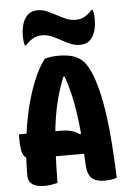

<svg xmlns="http://www.w3.org/2000/svg" viewBox="-63 -1020 727 1076"><g transform="rotate(-5 300.0 -482.0)"><path d="M25 -290H264Q296 -290 321.5 -283Q347 -276 366 -261L401 -276V-150H85Q60 -150 47 -163Q34 -176 29.5 -202Q25 -228 25 -265ZM217 0Q200 4 181 7Q162 10 145 10Q117 10 96 3.5Q75 -3 63.5 -18Q52 -33 52 -57Q52 -117 56 -175Q60 -233 67.5 -287.5Q75 -342 85.5 -393Q96 -444 109.5 -489Q123 -534 138.5 -573.5Q154 -613 171 -644.5Q188 -676 207 -700Q223 -705 243.5 -707.5Q264 -710 283 -710Q342 -710 378 -695Q414 -680 436.5 -647.5Q459 -615 477 -563Q490 -525 500.5 -480Q511 -435 519 -383Q527 -331 533 -272Q539 -213 543 -146Q545 -112 547 -75Q549 -38 550 0Q536 5 519 7.5Q502 10 484 10Q451 10 429 1Q407 -8 396 -29.5Q385 -51 383 -88Q380 -156 376 -216.5Q372 -277 365.5 -331Q359 -385 350 -434.5Q341 -484 328 -530Q315 -576 297 -621L338 -591H272L315 -621Q294 -575 278.5 -528Q263 -481 251.5 -428.5Q240 -376 232.5 -313.5Q225 -251 221.5 -174Q218 -97 217 0ZM396 -902Q426 -902 446.5 -913Q467 -924 492 -950H498Q502 -939 503.5 -924Q505 -909 505 -898Q505 -870 501 -850Q497 -830 492 -819Q482 -792 462 -776Q442 -760 410 -760Q383 -760 357.5 -771Q332 -782 306.5 -796Q281 -810 255.5 -821Q230 -832 204 -832Q174 -832 154 -821Q134 -810 108 -784H102Q98 -795 96.5 -810Q95 -825 95 -836Q95 -865 99.5 -885Q104 -905 108 -915Q119 -942 138.5 -958Q158 -974 190 -974Q217 -974 242.5 -963Q268 -952 293.5 -938Q319 -924 344.5 -913Q370 -902 396 -902Z"/></g></svg>

Font: Recursive Monospace Casual ExtraBold
Style: Regular
Weight: 800
Version: Version 1.047